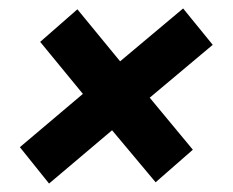

<svg xmlns="http://www.w3.org/2000/svg" viewBox="-20 -489 551 454"><path d="M96 -55 27 -141 176 -267 75 -390 163 -467 264 -344 413 -469 483 -383 334 -258 436 -135 348 -58 245 -181Z"/></svg>

Font: Archivo ExtraCondensed ExtraBold
Style: Italic
Weight: 800
Width: 2
Italic angle: -10°
Designer: Hector Gatti
Foundry: Omnibus-Type
Version: Version 2.001